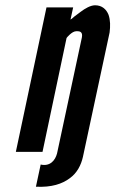

<svg xmlns="http://www.w3.org/2000/svg" viewBox="-20 -575 437 727"><path d="M294 19C287 50 272 80 244 100C216 121 176 135 116 132L134 48C169 56 189 33 196 6L290 -433C294 -454 283 -457 271 -457C260 -457 252 -451 244 -444C242 -442 240 -440 238 -438C236 -436 234 -434 232 -431L141 0H40L156 -547H257L247 -501C249 -502 254 -505 261 -512C268 -517 276 -523 285 -530C302 -543 323 -555 340 -555C367 -555 383 -539 391 -519C398 -499 398 -475 395 -452Z"/></svg>

Font: League Gothic Italic
Style: Regular
Weight: 400
Designer: Tyler Finck
Foundry: The League of Moveable Type
Version: Version 1.001;PS 001.001;hotconv 1.0.56;makeotf.lib2.0.21325